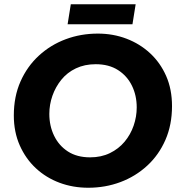

<svg xmlns="http://www.w3.org/2000/svg" viewBox="-20 -871 844 903"><path d="M395 12Q323 12 260 -11.5Q197 -35 149 -79.5Q101 -124 73 -187Q45 -250 45 -328Q45 -417 76.5 -488Q108 -559 163 -609.5Q218 -660 289 -686.5Q360 -713 440 -713Q512 -713 575 -689Q638 -665 686 -620.5Q734 -576 761.5 -513.5Q789 -451 789 -372Q789 -284 758 -213Q727 -142 672 -91.5Q617 -41 546 -14.5Q475 12 395 12ZM404 -131Q456 -131 497 -151Q538 -171 566 -204.5Q594 -238 608.5 -280Q623 -322 623 -366Q623 -422 600.5 -468Q578 -514 535 -541.5Q492 -569 430 -569Q378 -569 337 -549.5Q296 -530 268.5 -496Q241 -462 226.5 -420.5Q212 -379 212 -335Q212 -279 234.5 -232.5Q257 -186 299.5 -158.5Q342 -131 404 -131ZM298 -757 313 -851H618L603 -757Z"/></svg>

Font: MuseoModerno Thin
Style: Bold Italic
Weight: 700
Italic angle: -9°
Version: Version 1.003